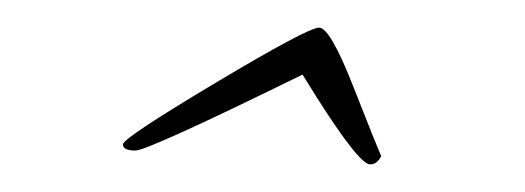

<svg xmlns="http://www.w3.org/2000/svg" viewBox="-20 -170 380 139"><path d="M199 -116Q87 -61 78 -61Q69 -61 69 -65.5Q69 -70 136 -110Q203 -150 211 -150Q219 -150 235.5 -108Q252 -66 256 -57Q253 -51 248 -51Q240 -51 209 -100Z"/></svg>

Font: Mr De Haviland
Style: Regular
Weight: 400
Designer: Alejandro Paul
Foundry: Alejandro Paul
Version: Version 1.000